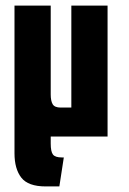

<svg xmlns="http://www.w3.org/2000/svg" viewBox="-20 -490 463 689"><path d="M138 0Q93 0 70 -14Q47 -28 39.5 -50Q32 -72 32 -94V-470H162V-151Q162 -128 169 -116Q176 -104 198 -104H236V-470H366V0ZM144 179Q81 179 56.5 147.5Q32 116 32 60V-470H162V25Q162 54 170 64.5Q178 75 202 75H209L193 179Z"/></svg>

Font: Smooch Sans ExtraBold
Style: Regular
Weight: 800
Designer: Robert E. Leuschke
Foundry: Robert E. Leuschke
Version: Version 1.010